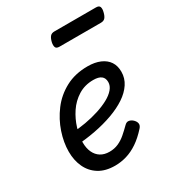

<svg xmlns="http://www.w3.org/2000/svg" viewBox="-185 -893 961 1034"><g transform="rotate(-30 295.5 -376.0)"><path d="M230 19Q170 19 130 -6Q90 -31 70 -74Q50 -117 50 -171Q50 -228 70.5 -289Q91 -350 130.5 -402.5Q170 -455 229.5 -487Q289 -519 367 -519Q412 -519 444.5 -505Q477 -491 494 -465.5Q511 -440 511 -403Q511 -363 489 -329.5Q467 -296 428 -270Q389 -244 336.5 -225Q284 -206 223.5 -194.5Q163 -183 99 -179L115 -250Q159 -252 203.5 -260Q248 -268 287 -280.5Q326 -293 356.5 -309.5Q387 -326 404.5 -346.5Q422 -367 422 -390Q422 -415 406 -427.5Q390 -440 357 -440Q304 -440 263 -414.5Q222 -389 195 -348.5Q168 -308 154 -262Q140 -216 140 -176Q140 -141 152 -115Q164 -89 186.5 -75Q209 -61 241 -61Q271 -61 296 -72Q321 -83 343 -102Q365 -121 387 -143Q400 -156 414 -153Q428 -150 439 -139Q451 -127 452.5 -114Q454 -101 442 -88Q407 -49 372 -25.5Q337 -2 301.5 8.5Q266 19 230 19ZM290 -686Q270 -686 266 -698Q262 -710 266 -728Q271 -749 280 -760Q289 -771 307 -771H565Q585 -771 589 -759Q593 -747 588 -728Q583 -707 574 -696.5Q565 -686 547 -686Z"/></g></svg>

Font: Playwrite SK
Style: Regular
Weight: 400
Designer: Veronika Burian, José Scaglione
Foundry: TypeTogether
Version: Version 1.002